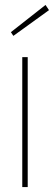

<svg xmlns="http://www.w3.org/2000/svg" viewBox="-20 -756 218 776"><path d="M70 0V-525H92V0ZM34 -611 24 -626 164 -736 178 -715Z"/></svg>

Font: Lexend Deca Thin
Style: Regular
Weight: 250
Designer: Bonnie Shaver-Troup, Thomas Jockin
Foundry: Lexend
Version: Version 1.007